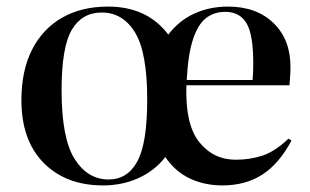

<svg xmlns="http://www.w3.org/2000/svg" viewBox="-20 -549 941 583"><path d="M293 14Q180 14 112.5 -54.5Q45 -123 45 -245Q45 -334 77 -397.5Q109 -461 168 -495Q227 -529 308 -529Q427 -529 491 -444Q524 -487 570.5 -508Q617 -529 672 -529Q759 -529 810.5 -479Q862 -429 862 -346Q862 -331 861 -318Q860 -305 859 -290H546Q542 -171 585 -117.5Q628 -64 696 -64Q739 -64 777 -76.5Q815 -89 856 -128L865 -122Q827 -51 776 -18.5Q725 14 656 14Q601 14 556.5 -7Q512 -28 482 -72Q449 -30 400 -8Q351 14 293 14ZM547 -306H747Q748 -317 748.5 -329.5Q749 -342 749 -357Q749 -444 728.5 -478.5Q708 -513 664 -513Q630 -513 605.5 -494Q581 -475 566 -429.5Q551 -384 547 -306ZM310 -4Q367 -4 397 -59Q427 -114 427 -247Q427 -390 390 -450.5Q353 -511 289 -511Q229 -511 198 -458.5Q167 -406 167 -275Q167 -129 206.5 -66.5Q246 -4 310 -4Z"/></svg>

Font: Literata 72pt Medium
Style: Regular
Weight: 500
Designer: Latin by Veronika Burian and Jose Scaglione. Greek by Irene Vlachou. Cyrillic by Vera Evstafieva.
Foundry: TypeTogether
Version: Version 3.002